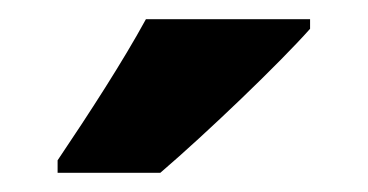

<svg xmlns="http://www.w3.org/2000/svg" viewBox="-20 -786 383 200"><path d="M303 -756V-766H132C108 -722 73 -668 40 -619V-606H147C196 -648 271 -720 303 -756Z"/></svg>

Font: Noto Sans Gurmukhi UI Condensed ExtraBold
Style: Regular
Weight: 800
Width: 3
Designer: Jelle Bosma - Monotype Design Team
Foundry: Monotype Imaging Inc.
Version: Version 2.004